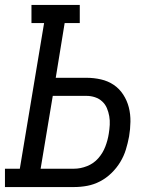

<svg xmlns="http://www.w3.org/2000/svg" viewBox="-30 -755 650 775"><path d="M-10 0V-74H50L148 -662H97V-735H292V-662H231L195 -441H319Q349 -441 377.5 -434.5Q406 -428 429 -412.5Q452 -397 467.5 -373Q483 -349 490 -321.5Q497 -294 496.5 -263.5Q496 -233 491 -204Q486 -177 478 -151Q470 -125 455.5 -101Q441 -77 420 -56.5Q399 -36 374 -23Q349 -10 322.5 -5Q296 0 269 0ZM134 -74H269Q295 -74 321.5 -84.5Q348 -95 366.5 -116Q385 -137 395 -163Q405 -189 409 -215Q412 -233 413 -251Q414 -269 411 -286Q408 -303 401.5 -318.5Q395 -334 382.5 -345.5Q370 -357 353.5 -362.5Q337 -368 319 -368H183Z"/></svg>

Font: Iosevka Curly Slab ExObl
Style: Regular
Weight: 400
Width: 7
Italic angle: -9°
Monospace: yes
Designer: Belleve Invis
Foundry: Belleve Invis
Version: Version 11.1.0; ttfautohint (v1.8.3)